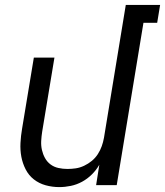

<svg xmlns="http://www.w3.org/2000/svg" viewBox="-20 -755 673 783"><path d="M222 8Q193 8 166 0.5Q139 -7 118 -23.5Q97 -40 84.5 -64.5Q72 -89 67 -116Q62 -143 63.5 -172Q65 -201 70 -230L118 -520H202L152 -218Q149 -199 148 -180Q147 -161 151 -143.5Q155 -126 163.5 -110.5Q172 -95 186 -84.5Q200 -74 218 -70Q236 -66 255 -66Q272 -66 289 -68.5Q306 -71 323 -79Q340 -87 354.5 -99Q369 -111 379 -126.5Q389 -142 395 -159Q401 -176 404 -193L493 -735H633L621 -662H565L456 0H372L385 -83Q373 -62 355 -44Q337 -26 315 -14Q293 -2 269 3Q245 8 222 8Z"/></svg>

Font: Iosevka Extended Oblique
Style: Regular
Weight: 400
Width: 7
Italic angle: -9°
Monospace: yes
Designer: Belleve Invis
Foundry: Belleve Invis
Version: Version 32.0.1; ttfautohint (v1.8.4)